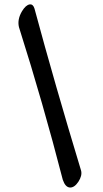

<svg xmlns="http://www.w3.org/2000/svg" viewBox="-20 -736 474 881"><path d="M138.2 -696.8Q231.4 -351.1 352.1 46.9Q357.9 69.8 339.8 97.7Q321.8 125 301.3 124.5Q279.8 123.5 268.1 88.9Q178.2 -260.7 66.9 -611.8Q58.6 -647 81.1 -684.6Q98.1 -712.9 116.2 -715.8Q131.8 -717.8 138.2 -696.8Z"/></svg>

Font: Florida Vibes
Style: Regular
Weight: 400
Italic angle: -30°
Designer: Turbologo.com
Foundry: Turbologo.com
Version: Version 1.000;hotconv 1.0.109;makeotfexe 2.5.65596